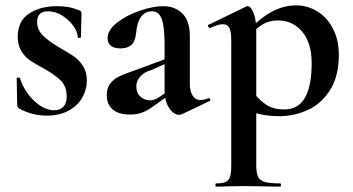

<svg xmlns="http://www.w3.org/2000/svg" viewBox="-20 -419 1311 714"><path d="M198 -244Q236 -222 254.5 -209.5Q273 -197 288 -174.5Q303 -152 303 -120Q303 -86 286 -56Q269 -26 235 -7.5Q201 11 154 11Q99 11 50 -16Q44 -22 44 -28L42 -127Q42 -130 47.5 -130.5Q53 -131 54 -129Q70 -79 107 -44Q144 -9 182 -9Q203 -9 215.5 -22Q228 -35 228 -60Q228 -97 207 -118.5Q186 -140 145 -163Q110 -182 92 -194Q74 -206 60 -228Q46 -250 46 -282Q46 -341 88 -368.5Q130 -396 191 -396Q214 -396 232.5 -393Q251 -390 274 -381Q283 -378 283 -370Q283 -345 282 -331L281 -281Q281 -278 275 -278Q269 -278 269 -281Q269 -300 253 -322.5Q237 -345 211.5 -361Q186 -377 159 -377Q118 -377 118 -338Q118 -309 138.5 -288Q159 -267 198 -244Z M646 8Q626 8 609 -17.5Q592 -43 592 -85V-255Q592 -319 581.5 -348Q571 -377 546 -377Q493 -377 486 -295Q483 -265 468.5 -252Q454 -239 428 -239Q403 -239 391.5 -249.5Q380 -260 380 -277Q380 -307 415 -334.5Q450 -362 499.5 -379Q549 -396 587 -396Q631 -396 658.5 -368.5Q686 -341 686 -285V-108Q686 -79 696.5 -63Q707 -47 726 -47Q740 -47 755 -54H756Q760 -54 761.5 -49.5Q763 -45 759 -43L656 6Q652 8 646 8ZM377 -65Q377 -92 390 -108.5Q403 -125 422.5 -134.5Q442 -144 477 -156L502 -165L602 -202L606 -187L549 -161Q546 -160 529 -153.5Q512 -147 499.5 -132Q487 -117 487 -97Q487 -73 502.5 -59.5Q518 -46 538 -46Q554 -46 571 -57L621 -91L622 -75L552 -25Q529 -8 509 -0.5Q489 7 464 7Q421 7 399 -12Q377 -31 377 -65Z M784 263Q808 263 819.5 257.5Q831 252 835.5 238Q840 224 840 194V-269Q840 -301 833 -315Q826 -329 808 -329Q792 -329 762 -315H760Q757 -315 754.5 -320Q752 -325 754 -326L896 -395Q898 -396 901 -396Q913 -396 923 -370.5Q933 -345 933 -303V194Q933 224 939.5 238Q946 252 964.5 257.5Q983 263 1022 263Q1025 263 1025 269Q1025 275 1022 275Q985 275 964 274L885 273L826 274Q811 275 784 275Q781 275 781 269Q781 263 784 263ZM887 -12 922 -75Q947 -44 972.5 -28Q998 -12 1038 -12Q1139 -12 1139 -184Q1139 -260 1103.5 -301.5Q1068 -343 1015 -343Q980 -343 954 -326.5Q928 -310 898 -276L888 -288Q939 -346 985.5 -372.5Q1032 -399 1081 -399Q1123 -399 1159.5 -377Q1196 -355 1218 -313Q1240 -271 1240 -215Q1240 -135 1207 -83.5Q1174 -32 1123.5 -9.5Q1073 13 1019 13Q983 13 956 7.5Q929 2 887 -12Z"/></svg>

Font: Cormorant Garamond
Style: Bold
Weight: 700
Designer: Christian Thalmann (Catharsis Fonts)
Foundry: Catharsis Fonts
Version: Version 4.000